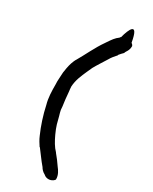

<svg xmlns="http://www.w3.org/2000/svg" viewBox="-239 -816 837 1051"><g transform="rotate(30 179.5 -290.5)"><path d="M49 -289C49 -245 50 -205 61 -166C73 -109 93 -49 114 -2C123 20 134 36 145 53L146 52C168 80 188 110 213 139C219 150 230 162 244 169C247 172 254 177 262 179C284 185 302 173 308 166C310 164 311 162 311 159C311 133 296 111 284 96C271 76 253 53 238 35L237 33C216 12 200 -17 185 -49L173 -77C167 -93 161 -111 157 -130C151 -157 142 -175 142 -200V-201C138 -230 134 -260 132 -291C132 -298 130 -301 130 -307C130 -310 130 -314 129 -320C131 -363 147 -398 163 -434L178 -467C191 -491 215 -527 229 -550C239 -568 252 -583 264 -596L265 -600C271 -608 281 -618 288 -625C291 -639 307 -648 307 -679C305 -685 301 -690 295 -694C274 -817 244 -747 230 -692L225 -688V-686C203 -670 192 -653 175 -628L169 -619C135 -571 107 -509 80 -463C78 -459 75 -456 72 -448C62 -425 57 -403 53 -374C52 -370 51 -363 51 -356C51 -337 47 -313 49 -289Z"/></g></svg>

Font: Scribbler
Style: Blk
Weight: 900
Designer: Mew Too
Foundry: Cannot Into Space Fonts
Version: Version 1.001